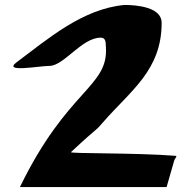

<svg xmlns="http://www.w3.org/2000/svg" viewBox="-20 -755 767 775"><path d="M689.5 -126C524.5 -139 259.2 -134.2 266.5 -141C395.5 -261 356.8 -216.4 395.5 -261C506.6 -388.8 632.5 -470.8 632.5 -663C632.5 -726.3 532 -735 482.5 -735C312.3 -719.2 173.1 -597.5 47.5 -504C-11.2 -460.3 137.9 -489 179.5 -489C238 -489 310 -603 386.5 -603C408.4 -603 406.4 -582.4 407.5 -564C417.6 -402.8 252.2 -394.8 60.5 0H652.5L683.5 -108C686 -115.2 696.5 -125 689.5 -126Z"/></svg>

Font: Rocketfuel
Style: Regular
Weight: 400
Designer: Mew Too
Foundry: Cannot Into Space Fonts.
Version: Version 0.27